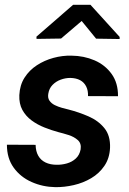

<svg xmlns="http://www.w3.org/2000/svg" viewBox="-20 -770 539 800"><path d="M315.9 -147.5Q319.8 -172.4 304.2 -186.3Q288.6 -200.2 265.4 -207.5Q242.2 -214.8 224.1 -219.2Q194.8 -227.1 165.3 -238.8Q135.7 -250.5 111.6 -268.3Q87.4 -286.1 73.2 -312Q59.1 -337.9 60.5 -373.5Q62.5 -415.5 82.3 -446.5Q102.1 -477.5 133.5 -498Q165 -518.6 202.6 -528.8Q240.2 -539.1 277.8 -538.1Q329.6 -537.6 373.8 -518.6Q418 -499.5 445.1 -461.9Q472.2 -424.3 471.7 -369.1L346.7 -369.6Q347.7 -392.6 339.1 -409.7Q330.6 -426.8 314 -435.8Q297.4 -444.8 272.9 -445.3Q252.4 -445.3 232.7 -438Q212.9 -430.7 198.7 -416Q184.6 -401.4 181.2 -379.4Q178.2 -361.8 186.3 -350.3Q194.3 -338.9 208.3 -332Q222.2 -325.2 237.8 -320.8Q253.4 -316.4 266.1 -313.5Q308.1 -302.7 348.6 -285.2Q389.2 -267.6 414.8 -236.3Q440.4 -205.1 438.5 -153.8Q436.5 -110.4 415 -78.9Q393.6 -47.4 360.1 -27.6Q326.7 -7.8 287.4 1.2Q248 10.3 210.4 9.8Q157.7 8.8 111.6 -11.7Q65.4 -32.2 37.1 -71.3Q8.8 -110.4 8.8 -167L128.4 -166.5Q128.9 -139.6 139.4 -121.1Q149.9 -102.5 169.7 -93Q189.5 -83.5 215.8 -83.5Q237.3 -83 258.8 -89.1Q280.3 -95.2 295.9 -109.6Q311.5 -124 315.9 -147.5ZM356.9 -750 478.5 -616.2V-607.4L380.4 -608.9L320.3 -682.6L234.4 -609.4L132.3 -607.9L131.8 -617.2L284.7 -750Z"/></svg>

Font: Roboto SemiBold
Style: Italic
Weight: 600
Designer: Christian Robertson
Foundry: Google
Version: Version 3.009; 2024